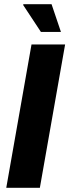

<svg xmlns="http://www.w3.org/2000/svg" viewBox="-20 -900 332 920"><path d="M10 0 131 -687H292L171 0ZM176 -747 91 -876 92 -880H227L272 -747Z"/></svg>

Font: Archivo Condensed ExtraBold
Style: Italic
Weight: 800
Width: 3
Italic angle: -10°
Designer: Hector Gatti
Foundry: Omnibus-Type
Version: Version 2.001